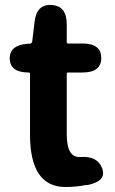

<svg xmlns="http://www.w3.org/2000/svg" viewBox="-20 -734 460 768"><path d="M325 6Q284 14 242 14Q100 14 100 -196V-439Q100 -444 95 -444Q21 -444 19 -498Q17 -553 90 -559H99Q108 -560 109 -569L118 -645Q126 -718 186 -714Q247 -711 247 -637V-565Q247 -560 252 -560H310Q385 -560 385 -502Q385 -444 310 -444H252Q247 -444 247 -439V-196Q247 -102 302 -106Q370 -111 389 -60Q407 -9 330 6Z"/></svg>

Font: Resource Han Rounded KR
Style: Bold
Weight: 700
Designer: Cyano Hao (round all glyphs); Ryoko NISHIZUKA 西塚涼子 (kana, bopomofo & ideographs); Paul D. Hunt (Latin, Greek & Cyrillic)
Foundry: Cyano Hao
Version: 0.990